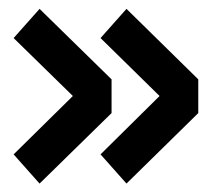

<svg xmlns="http://www.w3.org/2000/svg" viewBox="-20 -516 490 444"><path d="M272.5 -91.5 212.5 -159 349 -294 212.5 -428 272.5 -495.5 438.5 -332.5V-254.5ZM71.5 -91.5 11.5 -159 148.5 -294 11.5 -428 71.5 -495.5 238 -332.5V-254.5Z"/></svg>

Font: Trispace Condensed
Style: Bold
Weight: 700
Width: 3
Designer: Tyler Finck
Foundry: Etcetera Type Company
Version: Version 1.210; ttfautohint (v1.8.3)